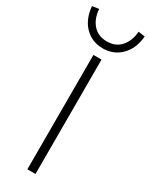

<svg xmlns="http://www.w3.org/2000/svg" viewBox="-258 -979 803 1025"><g transform="rotate(30 143.5 -466.5)"><path d="M118 0V-705H168V0ZM143 -760Q77 -760 32.5 -804.5Q-12 -849 -19 -927L22 -933Q26 -874 58 -838.5Q90 -803 143 -803Q198 -803 229.5 -839.5Q261 -876 265 -933L306 -927Q299 -849 254 -804.5Q209 -760 143 -760Z"/></g></svg>

Font: Nunito Sans 7pt ExtraLight
Style: Regular
Weight: 250
Designer: Vernon Adams
Foundry: Vernon Adams
Version: Version 3.101;gftools[0.9.27]